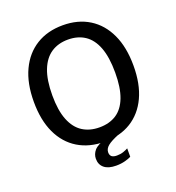

<svg xmlns="http://www.w3.org/2000/svg" viewBox="-158 -858 1056 1152"><g transform="rotate(-20 370.5 -282.0)"><path d="M387 168.5Q337.5 168.5 311.5 147.2Q285.5 126 285.5 88.5Q285.5 59 306 35.2Q326.5 11.5 386 -7L462.5 -2Q411.5 18.5 389.8 36.5Q368 54.5 368 77.5Q368 95 378.2 104Q388.5 113 411.5 113Q435 113 453.5 106.5Q472 100 483.5 93.5V147Q470.5 154.5 444.2 161.5Q418 168.5 387 168.5ZM372 10Q273.5 10 201.8 -33.8Q130 -77.5 91.2 -160.2Q52.5 -243 52.5 -360Q52.5 -478 91.8 -561.2Q131 -644.5 202.8 -688.8Q274.5 -733 372 -733Q469 -733 540.2 -688.8Q611.5 -644.5 650.2 -561.2Q689 -478 689 -360Q689 -243 650.5 -160.5Q612 -78 540.8 -34Q469.5 10 372 10ZM372 -81.5Q435 -81.5 479.8 -110.5Q524.5 -139.5 548 -201Q571.5 -262.5 571.5 -358.5Q571.5 -457 547.8 -519.5Q524 -582 479.2 -611.8Q434.5 -641.5 372 -641.5Q309.5 -641.5 264.2 -611.5Q219 -581.5 194.5 -519Q170 -456.5 170 -358.5Q170 -262 194.5 -200.8Q219 -139.5 264.2 -110.5Q309.5 -81.5 372 -81.5Z"/></g></svg>

Font: Public Sans Thin Medium
Style: Regular
Weight: 500
Version: Version 2.001